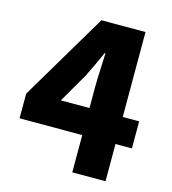

<svg xmlns="http://www.w3.org/2000/svg" viewBox="-111 -836 830 926"><g transform="rotate(15 304.5 -372.5)"><path d="M335 0V-430Q335 -465 337.5 -512.5Q340 -560 341 -596H337Q323 -564 308 -532Q293 -500 277 -468L192 -321H583V-186H22V-309L281 -745H501V0Z"/></g></svg>

Font: Noto Sans SC Thin Black
Style: Regular
Weight: 900
Version: Version 2.004-H2;hotconv 1.0.118;makeotfexe 2.5.65603